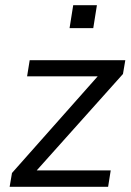

<svg xmlns="http://www.w3.org/2000/svg" viewBox="-20 -717 503 737"><path d="M17 0 26 -53 355 -424H84L94 -486H461L452 -433L121 -63H405L395 0ZM247 -609 261 -697H352L338 -609Z"/></svg>

Font: Nunito Sans
Style: Italic
Weight: 400
Italic angle: -9°
Designer: Vernon Adams
Foundry: Vernon Adams
Version: Version 3.006; ttfautohint (v1.8.3)